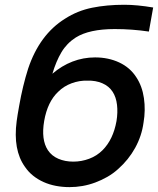

<svg xmlns="http://www.w3.org/2000/svg" viewBox="-20 -770 663 806"><path d="M552 -446Q577 -408.5 584.2 -358Q591.5 -307.5 582.5 -255Q575 -199.5 547.5 -149.5Q520 -99.5 476 -60.5Q455 -41.5 430.5 -27.5Q406 -13.5 379.8 -3.8Q353.5 6 326.2 10.8Q299 15.5 272 15.5Q242 15.5 214.5 10.2Q187 5 163 -5.8Q139 -16.5 119 -32.5Q99 -48.5 84.5 -70Q34 -140.5 50 -261.5Q53 -284.5 60.5 -326Q75 -409 98 -481.5Q146 -625 253 -691.5Q305 -725 366.5 -737.5Q428 -750 502 -750Q555 -750 623 -738.5L605 -637.5Q534.5 -648 461.5 -648Q354.5 -648 298 -612.5Q260.5 -588.5 238 -550.8Q215.5 -513 200 -460.5Q239 -494 284.2 -511.5Q329.5 -529 379 -529Q435 -529 480.5 -507.8Q526 -486.5 552 -446ZM224 -384.5Q179.5 -342.5 165.5 -262.5Q152 -183.5 181 -139.5Q197 -115.5 225 -103.5Q253 -91.5 287.5 -91.5Q322 -91.5 354.2 -103.5Q386.5 -115.5 410.5 -139.5Q455 -184 469 -261.5Q475 -298 471.2 -330Q467.5 -362 453 -384.5Q437.5 -408.5 409.5 -420.5Q381.5 -432.5 347 -431.5Q313.5 -432.5 280.8 -420.5Q248 -408.5 224 -384.5Z"/></svg>

Font: Russisch Sans SemiBold
Style: Italic
Weight: 600
Width: 4
Italic angle: -10°
Designer: Michael Sharanda (font) & Cristiano Sobral (main changes)
Foundry: Michael Sharanda
Version: Version 2.00;September 8, 2020;FontCreator 13.0.0.2681 64-bi